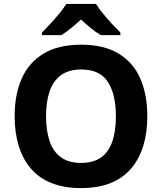

<svg xmlns="http://www.w3.org/2000/svg" viewBox="-20 -954 831 984"><path d="M735 -358Q735 -275 714.5 -207.5Q694 -140 652.5 -91Q611 -42 547 -16Q483 10 395 10Q308 10 243.5 -16Q179 -42 137.5 -91Q96 -140 75.5 -207.5Q55 -275 55 -359Q55 -470 91.5 -552Q128 -634 203.5 -679.5Q279 -725 396 -725Q512 -725 587.5 -679.5Q663 -634 699 -551.5Q735 -469 735 -358ZM216 -358Q216 -284 234.5 -230Q253 -176 293 -147.5Q333 -119 395 -119Q459 -119 498.5 -147.5Q538 -176 556 -230Q574 -284 574 -358Q574 -470 533 -534Q492 -598 396 -598Q333 -598 293 -569Q253 -540 234.5 -486.5Q216 -433 216 -358ZM472 -934Q486 -911 508.5 -883.5Q531 -856 555 -830.5Q579 -805 597 -787V-774H497Q471 -789 446 -809.5Q421 -830 395 -854Q369 -830 345 -810.5Q321 -791 295 -774H195V-787Q214 -806 237.5 -831.5Q261 -857 283.5 -884Q306 -911 320 -934Z"/></svg>

Font: Noto Sans Lao Looped
Style: Bold
Weight: 700
Designer: Mark Frömberg, Ben Mitchell
Foundry: The Fontpad Ltd
Version: Version 1.001